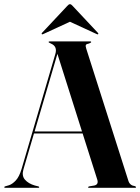

<svg xmlns="http://www.w3.org/2000/svg" viewBox="-26 -898 670 918"><path d="M161.5 -3Q161.5 0 157.5 0H-2Q-5.5 0 -5.5 -3Q-5.5 -6 -1.5 -7L17.5 -12.5Q33.5 -18 49.8 -35.5Q66 -53 77 -89.5L238.5 -639.5Q249.5 -676 218 -689.5Q212 -693 209.2 -694Q206.5 -695 206.5 -697Q206.5 -700 211.5 -700H406Q410 -700 410 -697Q410 -694 399.5 -690Q387.5 -688 384.8 -683.2Q382 -678.5 386.5 -665L588 -33Q595 -11 619 -8Q624.5 -6 624.5 -3Q624.5 0 620 0H399.5Q395 0 395 -3Q395 -5 401 -7L425 -11Q446.5 -16 439 -39.5L369 -260H136.5L86 -88Q77 -57.5 93.5 -38.8Q110 -20 140.5 -11L156.5 -7Q161.5 -6 161.5 -3ZM139.5 -269.5H366L248.5 -640.5ZM181.5 -735.5Q176.5 -732.5 174 -734.5Q171.5 -737 175 -741L295 -869Q302.5 -878 308.5 -878Q314.5 -878 322 -869L442 -741Q446 -736.5 443 -734.5Q441 -732.5 435.5 -735.5L308.5 -794Z"/></svg>

Font: Fraunces 144pt S000 SemiBold
Style: Regular
Weight: 600
Version: Version 1.000; ttfautohint (v1.8.3)